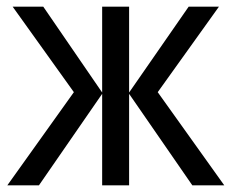

<svg xmlns="http://www.w3.org/2000/svg" viewBox="-20 -557 698 577"><path d="M547 -537 368 -279V-537H287V-279L110 -537H18L202 -280L2 0H97L287 -275V0H368V-275L558 0H654L454 -280L638 -537Z"/></svg>

Font: Noto Sans UI SemiCondensed
Style: Regular
Weight: 400
Width: 4
Designer: Monotype Design Team
Foundry: Monotype Imaging Inc.
Version: 1.001